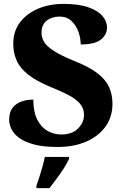

<svg xmlns="http://www.w3.org/2000/svg" viewBox="-20 -744 636 985"><path d="M275 10Q200 10 152 -3.5Q104 -17 76.5 -38Q49 -59 38 -83.5Q27 -108 27 -129Q27 -169 45 -191.5Q63 -214 91 -223.5Q119 -233 151 -233Q151 -170 171 -130.5Q191 -91 224 -72.5Q257 -54 294 -54Q350 -54 380.5 -85Q411 -116 411 -155Q411 -188 390.5 -212Q370 -236 332 -256Q294 -276 239 -298Q165 -329 123.5 -362Q82 -395 65 -434.5Q48 -474 48 -520Q48 -583 82 -628.5Q116 -674 174.5 -699Q233 -724 306 -724Q384 -724 433.5 -706.5Q483 -689 506 -661.5Q529 -634 529 -603Q529 -566 497.5 -541Q466 -516 394 -516Q394 -548 382.5 -580.5Q371 -613 347 -636Q323 -659 286 -659Q247 -659 220 -638.5Q193 -618 193 -575Q193 -552 206 -529.5Q219 -507 256 -483Q293 -459 364 -430Q437 -401 479.5 -368.5Q522 -336 539.5 -297.5Q557 -259 557 -211Q557 -146 522.5 -96.5Q488 -47 424.5 -18.5Q361 10 275 10ZM167 208Q174 189 182.5 162.5Q191 136 198.5 109Q206 82 210 61H334V71Q325 92 308 118.5Q291 145 271 172Q251 199 234 221H167Z"/></svg>

Font: Noto Serif Gujarati ExtraBold
Style: Regular
Weight: 800
Version: Version 2.102